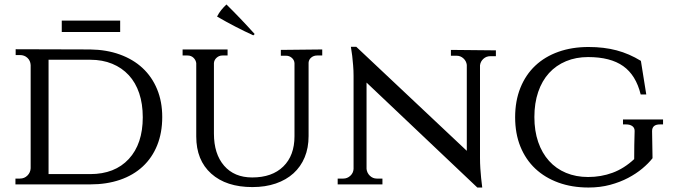

<svg xmlns="http://www.w3.org/2000/svg" viewBox="-20 -823 3021 858"><path d="M256 -731H517V-680H256ZM383 -602Q456 -601 515.5 -579.5Q575 -558 617 -519Q659 -480 682 -424.5Q705 -369 705 -300Q705 -230 682.5 -174Q660 -118 618 -79Q576 -40 516.5 -19.5Q457 1 383 1H49V-25H69Q89 -25 102.5 -38.5Q116 -52 117 -71V-532Q116 -552 102.5 -564.5Q89 -577 69 -577H50V-603ZM197 -45H383Q493 -45 555.5 -112.5Q618 -180 618 -299Q618 -359 602 -406.5Q586 -454 555.5 -487Q525 -520 481.5 -538Q438 -556 383 -556H197Z M1112 -665Q1031 -702 950 -749Q958 -765 969 -778.5Q980 -792 992 -803Q1055 -741 1118 -671ZM1420 -602V-575H1397Q1382 -575 1371 -566Q1360 -557 1359 -543V-215Q1359 -162 1341.5 -120Q1324 -78 1291.5 -48.5Q1259 -19 1212.5 -3Q1166 13 1108 13Q991 13 924 -47Q857 -107 857 -213V-541Q855 -555 844.5 -565Q834 -575 818 -575H796V-602H997V-575H974Q959 -575 948 -565Q937 -555 936 -541V-226Q936 -135 981.5 -82.5Q1027 -30 1107 -30Q1196 -30 1246 -79Q1296 -128 1296 -214V-541Q1295 -555 1284 -564.5Q1273 -574 1258 -574H1235V-600Z M2196 -598V-572H2172Q2153 -572 2140 -560Q2127 -548 2125 -531V-117Q2125 -94 2126.5 -70.5Q2128 -47 2130 -28Q2132 -6 2135 15H2113L1618 -454V-68Q1620 -50 1633 -37.5Q1646 -25 1664 -25H1689V1H1489V-25H1514Q1532 -25 1545.5 -37.5Q1559 -50 1560 -68V-484Q1560 -508 1558 -531.5Q1556 -555 1554 -573Q1551 -594 1548 -614H1572L2066 -149V-533Q2064 -550 2051 -562Q2038 -574 2020 -574H1995V-600Z M2896 -116Q2878 -93 2850.5 -70Q2823 -47 2787 -28Q2751 -9 2706.5 3Q2662 15 2610 15Q2536 15 2475.5 -7Q2415 -29 2372 -69.5Q2329 -110 2305.5 -168Q2282 -226 2282 -299Q2282 -372 2305.5 -430.5Q2329 -489 2372 -529.5Q2415 -570 2475.5 -591.5Q2536 -613 2610 -613Q2679 -613 2735.5 -598Q2792 -583 2844 -551L2868 -401H2843Q2822 -487 2765 -527.5Q2708 -568 2608 -568Q2554 -568 2509.5 -549.5Q2465 -531 2433.5 -496.5Q2402 -462 2385 -412Q2368 -362 2368 -300Q2368 -238 2385 -188.5Q2402 -139 2433.5 -104Q2465 -69 2509.5 -50.5Q2554 -32 2608 -32Q2666 -32 2717.5 -51Q2769 -70 2814 -112Q2814 -144 2814.5 -175Q2815 -206 2816 -238Q2816 -252 2805.5 -259.5Q2795 -267 2778 -267H2764V-289H2943V-267H2929Q2894 -267 2894 -237Z"/></svg>

Font: Constantine
Style: Regular
Weight: 400
Designer: Dukom Design
Version: Version 1.001;PS 001.001;hotconv 1.0.56;makeotf.lib2.0.21325